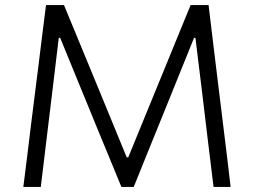

<svg xmlns="http://www.w3.org/2000/svg" viewBox="-20 -733 996 753"><path d="M71.5 0Q79 -58 86 -115Q93 -172 101 -238.5L130.5 -473Q138.5 -538.5 145.5 -594.5Q152.5 -650.5 160.5 -713H231Q264 -633 295 -558Q326 -483 356.5 -409L477 -116H483L603 -409Q633.5 -483.5 664 -558Q694.5 -632.5 727.5 -713H798Q805.5 -651.5 812.2 -595.2Q819 -539 827 -473L856 -236.5Q864 -171.5 870.8 -115.5Q877.5 -59.5 884.5 0H817.5Q805 -100 794.2 -190.5Q783.5 -281 774 -359.5L746.5 -584.5H741L643 -342Q607 -253.5 571.2 -165Q535.5 -76.5 504.5 0H456Q436.5 -48 412.8 -105.2Q389 -162.5 364.2 -222.8Q339.5 -283 316 -340.5L216 -584.5H210.5L183.5 -359.5Q174 -281 163 -190.5Q152 -100 140 0Z"/></svg>

Font: Commissioner Light
Style: Regular
Weight: 300
Designer: Kostas Bartsokas
Foundry: Kostas Bartsokas
Version: Version 1.000; ttfautohint (v1.8.3)